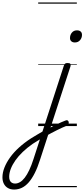

<svg xmlns="http://www.w3.org/2000/svg" viewBox="-312 -1030 690 1569"><path d="M70 29Q91 17 111 6.5Q131 -4 150.5 -13.5Q170 -23 188.5 -31Q207 -39 223 -45Q234 -50 241 -45.5Q248 -41 249.5 -32.5Q251 -24 247.5 -15.5Q244 -7 235 -3Q216 4 194.5 14Q173 24 150 35.5Q127 47 104.5 59Q82 71 59 84ZM-197 519Q-226 519 -247.5 506.5Q-269 494 -280.5 471.5Q-292 449 -292 419Q-292 381 -276 340Q-260 299 -230 257Q-200 215 -156.5 175.5Q-113 136 -59 101Q-36 86 -12 72.5Q12 59 35 45L210 -494Q214 -506 220.5 -510.5Q227 -515 240 -515Q258 -515 263 -508Q268 -501 264 -488L15 276Q-5 339 -28 384.5Q-51 430 -77 460Q-103 490 -133 504.5Q-163 519 -197 519ZM-189 470Q-169 470 -149 458.5Q-129 447 -110 422.5Q-91 398 -73 360Q-55 322 -38 269L14 109Q0 118 -15 127Q-30 136 -44 145Q-90 177 -126 211.5Q-162 246 -186.5 281Q-211 316 -224 350Q-237 384 -237 415Q-237 432 -231.5 444.5Q-226 457 -215 463.5Q-204 470 -189 470ZM300 -683Q282 -683 271 -692.5Q260 -702 260 -719Q260 -745 275.5 -763.5Q291 -782 317 -782Q336 -782 347 -772.5Q358 -763 358 -745Q358 -720 342 -701.5Q326 -683 300 -683ZM0 490H316V500H0ZM0 -20H316V0H0ZM0 -505H316V-500H0ZM0 -1010H316V-1000H0Z"/></svg>

Font: Playwrite MX Guides
Style: Regular
Weight: 400
Designer: Veronika Burian, José Scaglione
Foundry: TypeTogether
Version: Version 1.003